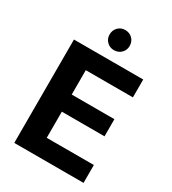

<svg xmlns="http://www.w3.org/2000/svg" viewBox="-213 -1012 1011 1126"><g transform="rotate(30 292.5 -449.5)"><path d="M65 0V-700H534V-579H215V-414H504V-298H215V-121H534V0ZM298 -763Q270 -763 250.5 -782.5Q231 -802 231 -830Q231 -860 250.5 -879.5Q270 -899 298 -899Q328 -899 347.5 -879.5Q367 -860 367 -830Q367 -802 347.5 -782.5Q328 -763 298 -763Z"/></g></svg>

Font: DM Sans 24pt Black
Style: Regular
Weight: 900
Designer: Colophon Foundry, Jonny Pinhorn
Foundry: Colophon Foundry
Version: Version 4.004;gftools[0.9.30]